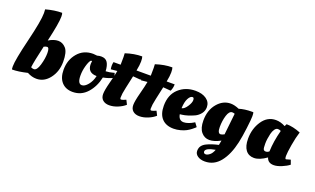

<svg xmlns="http://www.w3.org/2000/svg" viewBox="-95 -1266 3322 2023"><g transform="rotate(20 1566.0 -255.0)"><path d="M327 -692Q327 -619 278 -408Q336 -443 385 -443Q434 -443 471 -402Q508 -361 508 -252.5Q508 -144 448.5 -66Q389 12 302 12Q250 12 199 -16Q99 8 30 8Q25 5 25 -26Q25 -99 83.5 -339Q142 -579 142 -665Q142 -687 140 -707Q237 -734 321 -734Q327 -724 327 -692ZM296 -343Q282 -343 260 -332Q217 -147 210 -83Q228 -74 243 -74Q277 -74 298.5 -147Q320 -220 320 -281.5Q320 -343 296 -343Z M708 12Q630 12 585 -37.5Q540 -87 540 -177Q540 -287 605 -363.5Q670 -440 776 -440L821 -436Q845 -443 866 -443Q916 -443 937.5 -409Q959 -375 962 -312Q1004 -314 1042 -325L1056 -329Q1063 -322 1066 -287L1067 -276Q1022 -253 957 -240Q935 -134 870 -61Q805 12 708 12ZM728 -181Q728 -88 775 -88Q808 -88 842.5 -130Q877 -172 890 -232Q788 -232 788 -330Q788 -347 791 -365Q781 -365 776 -362Q759 -344 743.5 -289.5Q728 -235 728 -181Z M1338 -354 1252 -361Q1212 -182 1208.5 -153Q1205 -124 1205 -105.5Q1205 -87 1217 -87Q1231 -87 1270 -105L1294 -57Q1262 -28 1213 -8Q1164 12 1118.5 12Q1073 12 1046 -11.5Q1019 -35 1019 -78Q1019 -121 1044 -216Q1069 -311 1077 -357Q1053 -355 1006 -350Q1002 -371 1002 -389.5Q1002 -408 1007 -431H1087Q1088 -444 1088 -518L1086 -559Q1183 -591 1271 -591Q1278 -575 1278 -535.5Q1278 -496 1265 -431H1355Q1355 -390 1338 -354Z M1676 -354 1590 -361Q1550 -182 1546.5 -153Q1543 -124 1543 -105.5Q1543 -87 1555 -87Q1569 -87 1608 -105L1632 -57Q1600 -28 1551 -8Q1502 12 1456.5 12Q1411 12 1384 -11.5Q1357 -35 1357 -78Q1357 -121 1382 -216Q1407 -311 1415 -357Q1391 -355 1344 -350Q1340 -371 1340 -389.5Q1340 -408 1345 -431H1425Q1426 -444 1426 -518L1424 -559Q1521 -591 1609 -591Q1616 -575 1616 -535.5Q1616 -496 1603 -431H1693Q1693 -390 1676 -354Z M1662 -181Q1662 -305 1737.5 -374Q1813 -443 1924 -443Q2001 -443 2047.5 -409.5Q2094 -376 2094 -320Q2094 -279 2069 -247Q2044 -215 2008 -198Q1932 -164 1876 -157L1851 -154Q1862 -88 1917 -88Q1941 -88 1970 -98.5Q1999 -109 2016 -120L2033 -130L2065 -87Q2065 -87 2054 -76Q2048 -70 2025.5 -52.5Q2003 -35 1978.5 -22Q1954 -9 1916 1.5Q1878 12 1840 12Q1755 12 1708.5 -37.5Q1662 -87 1662 -181ZM1917 -370Q1892 -370 1871 -331Q1850 -292 1847 -220Q1876 -224 1905 -267.5Q1934 -311 1934 -340.5Q1934 -370 1917 -370Z M2359 -43Q2289 -5 2234.5 -5Q2180 -5 2143.5 -48.5Q2107 -92 2107 -178Q2107 -293 2169.5 -368Q2232 -443 2319 -443Q2361 -443 2414 -420Q2476 -439 2555 -439H2572Q2577 -429 2577 -394.5Q2577 -360 2564.5 -259Q2552 -158 2537 -90Q2505 55 2437.5 139.5Q2370 224 2268 224Q2218 224 2186.5 202Q2155 180 2155 146Q2155 112 2171.5 89.5Q2188 67 2219 52Q2272 26 2349 9ZM2365 -362Q2330 -362 2311.5 -302Q2293 -242 2293 -172Q2293 -102 2326 -102Q2340 -102 2367 -116Q2375 -197 2393 -356Q2378 -362 2365 -362ZM2251 150Q2270 150 2294.5 131Q2319 112 2335 69Q2226 88 2226 127Q2228 150 2251 150Z M3064 -90 3114 -104 3132 -54Q3100 -29 3050.5 -8.5Q3001 12 2963 12Q2898 12 2881 -44Q2802 12 2741.5 12Q2681 12 2648 -32Q2615 -76 2615 -158Q2615 -271 2673 -357Q2731 -443 2826 -443Q2878 -443 2932 -414Q2940 -432 2945 -440Q3017 -440 3104 -405Q3083 -340 3068 -250.5Q3053 -161 3053 -125.5Q3053 -90 3064 -90ZM2873 -109Q2877 -225 2911 -352Q2896 -361 2876.5 -361Q2857 -361 2841.5 -339Q2826 -317 2818 -284Q2803 -221 2803 -170.5Q2803 -120 2810 -107Q2817 -94 2836 -94Q2855 -94 2873 -109Z"/></g></svg>

Font: Oleo Script
Style: Bold
Weight: 700
Designer: Soytutype
Foundry: Soytutype
Version: Version 1.002